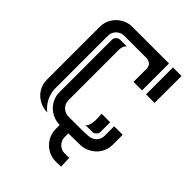

<svg xmlns="http://www.w3.org/2000/svg" viewBox="-227 -758 1027 1027"><g transform="rotate(45 286.5 -244.5)"><path d="M259.8 -62.5Q296.9 -62.5 334 -62.5Q371.1 -62.5 408.2 -64.5Q420.9 -64.9 432.1 -69.8Q443.4 -74.7 451.7 -82.8Q460 -90.8 464.8 -101.8Q469.7 -112.8 469.7 -126V-198.7H534.2V-123Q534.2 -97.2 524.4 -75Q514.6 -52.7 497.8 -36.4Q481 -20 458.7 -10.3Q436.5 -0.5 411.1 0Q389.2 0.5 367.2 1Q345.2 1.5 323.2 1.5V29.8Q323.2 42.5 328.1 53.7Q333 64.9 341.3 73.2Q349.6 81.5 360.8 86.4Q372.1 91.3 384.8 91.3H401.4Q403.3 90.8 407.5 90.8Q411.6 90.8 418.9 90.3L421.9 154.8Q409.2 155.3 404.8 155.5Q400.4 155.8 400.1 155.8Q399.9 155.8 401.9 155.8Q403.8 155.8 403.6 155.8Q403.3 155.8 398.9 155.8Q394.5 155.8 381.8 155.8Q356.4 155.8 334 146Q311.5 136.2 294.9 119.6Q278.3 103 268.6 80.6Q258.8 58.1 258.8 32.7V2H256.8Q231.4 2 209 -7.8Q186.5 -17.6 169.9 -34.2Q153.3 -50.8 143.6 -73.2Q133.8 -95.7 133.8 -121.1V-516.6Q133.8 -529.8 143.3 -539.3Q152.8 -548.8 166 -548.8H216.8Q206.5 -542 202.4 -530Q198.2 -518.1 198.2 -506.8V-124Q198.2 -111.3 203.1 -100.1Q208 -88.9 216.3 -80.6Q224.6 -72.3 235.8 -67.4Q247.1 -62.5 259.8 -62.5ZM165 -579.1Q152.3 -579.1 141.1 -574.2Q129.9 -569.3 121.6 -561Q113.3 -552.7 108.4 -541.5Q103.5 -530.3 103.5 -517.6V-121.1Q103.5 -84.5 119.4 -52.5Q135.3 -20.5 164.1 2Q138.2 2 115.5 -7.6Q92.8 -17.1 75.7 -33.4Q58.6 -49.8 48.8 -72.3Q39.1 -94.7 39.1 -121.1V-520.5Q39.1 -545.9 48.8 -568.4Q58.6 -590.8 75.2 -607.4Q91.8 -624 114.3 -633.8Q136.7 -643.6 162.1 -643.6H439.5V-439.9H375V-539.6Q375 -556.2 363.3 -567.6Q351.6 -579.1 335 -579.1ZM534.2 -643.6V-439.9H469.7V-643.6ZM356 -94.7Q366.7 -101.1 371.1 -114.7Q375.5 -128.4 376.2 -144Q377 -159.7 376 -174.6Q375 -189.5 375 -198.7H439.5V-127.4Q439.5 -113.8 429.9 -104.2Q420.4 -94.7 406.7 -94.7Z"/></g></svg>

Font: Isar CAT
Style: Regular
Weight: 400
Designer: Digitized by Peter Wiegel
Foundry: CAT-Fonts, Peter Wiegel
Version: Version 1.000; ttfautohint (v1.3)